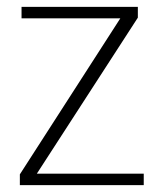

<svg xmlns="http://www.w3.org/2000/svg" viewBox="-20 -537 470 557"><path d="M86.9 -33.2H397V0H37.6V-31.2L329.1 -483.9H42.5V-517.1H379.9V-485.8Z"/></svg>

Font: Ufes Sans Thin
Style: Regular
Weight: 100
Designer: Ricardo Esteves & Thais Bronze
Foundry: ProDesignUfes - Ricardo Esteves, Thais Bronze (This is a derivative work, based on Roboto family, by Christian Robertson
Version: Version 2.0